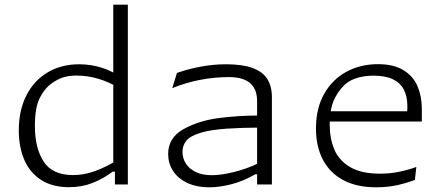

<svg xmlns="http://www.w3.org/2000/svg" viewBox="-20 -785 1900 817"><path d="M462 -765H524V0H469V-68L462 -75ZM316.5 -511.5Q367.5 -511.5 414.2 -496.5Q461 -481.5 499.5 -453L487.5 -409.5Q445 -436 398.5 -449.8Q352 -463.5 305.5 -463.5Q273.5 -463.5 249 -455.8Q224.5 -448 199.5 -430Q168 -407 148.2 -366.2Q128.5 -325.5 128.5 -248.5Q128.5 -155.5 165.5 -97.8Q202.5 -40 291.5 -40Q337.5 -40 384.2 -57Q431 -74 477 -102.5L474 -54.5H459.5Q419 -24.5 373.8 -6.5Q328.5 11.5 274 11.5Q202 11.5 154 -20Q106 -51.5 83 -105.8Q60 -160 60 -230Q60 -316.5 92.8 -380Q125.5 -443.5 183.5 -477.5Q241.5 -511.5 316.5 -511.5Z M1074 0V-355Q1074 -392 1059 -414.5Q1044 -437 1017.5 -447Q991 -457 955.5 -457Q892 -457 831.5 -445.2Q771 -433.5 713 -410L733 -474.5Q778.5 -491 833 -501.2Q887.5 -511.5 942 -511.5Q1010.5 -511.5 1053.8 -496Q1097 -480.5 1117 -449.5Q1137 -418.5 1137 -371V0ZM835.5 -220.5Q790 -207 773.2 -186.5Q756.5 -166 756.5 -139Q756.5 -111.5 771 -88.8Q785.5 -66 813.8 -52.8Q842 -39.5 881 -39.5Q920.5 -39.5 975.8 -53Q1031 -66.5 1084 -92.5L1088.5 -43.5H1066.5Q1014.5 -13.5 963.8 -0.8Q913 12 872.5 12Q815 12 775.2 -7.5Q735.5 -27 715.5 -59Q695.5 -91 695.5 -129.5Q695.5 -199 760.5 -235.2Q825.5 -271.5 910.2 -282.5Q995 -293.5 1084 -293.5V-242Q1012 -242 944.8 -237.5Q877.5 -233 835.5 -220.5Z M1383 -254.5Q1383 -195 1402.8 -148.5Q1422.5 -102 1470 -74Q1517.5 -46 1597 -46Q1640 -46 1678.5 -54Q1717 -62 1751.5 -74.5L1745.5 -19.5Q1712 -6.5 1670.8 2.8Q1629.5 12 1580.5 12Q1497.5 12 1440.2 -18.8Q1383 -49.5 1353.8 -105.8Q1324.5 -162 1324.5 -238.5Q1324.5 -324.5 1359.8 -386.2Q1395 -448 1454.8 -480Q1514.5 -512 1588 -512Q1656 -512 1697.8 -485.8Q1739.5 -459.5 1757.2 -416.8Q1775 -374 1775 -321.5V-268H1376.5V-311.5H1729L1709 -282.5Q1711 -294 1712.2 -306Q1713.5 -318 1713.5 -332Q1713.5 -375 1698.2 -404Q1683 -433 1651.2 -448Q1619.5 -463 1570 -463Q1534 -463 1506 -455.2Q1478 -447.5 1460 -435Q1429.5 -413.5 1406.2 -370.2Q1383 -327 1383 -254.5Z"/></svg>

Font: Monaspace Argon Var ExtraLight
Style: Regular
Weight: 200
Designer: Riley Cran and the Lettermatic Team
Version: Version 1.200 (Monaspace Argon Var)